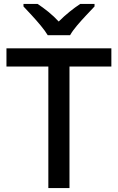

<svg xmlns="http://www.w3.org/2000/svg" viewBox="-20 -961 603 981"><path d="M335 0H227V-621H13V-714H549V-621H335ZM224 -781Q210 -804 188 -830.5Q166 -857 142 -883Q118 -909 100 -928V-941H172Q198 -924 226.5 -901Q255 -878 280 -851Q307 -878 335.5 -901Q364 -924 390 -941H463V-928Q445 -909 420.5 -883Q396 -857 373.5 -830.5Q351 -804 338 -781Z"/></svg>

Font: Noto Sans Devanagari Medium
Style: Regular
Weight: 500
Version: Version 2.003